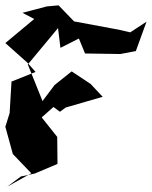

<svg xmlns="http://www.w3.org/2000/svg" viewBox="-48 -660 568 718"><path d="M30 0 82 -11 167 -47 166 -148 108 -221 152 -260 176 -242 198 -258 336 -298 291 -346 220 -393 156 -342 111 -282 56 -419 169 -555 178 -481 247 -516 270 -460 402 -458 460 -469 500 -579 439 -539 396 -549 229 -580 171 -640 127 -636 36 -612 80 -589 -28 -499 55 -425 85 -391 -5 -355 -12 -237 -28 -186 0 -84 69 -12 -21 38Z"/></svg>

Font: Charger Distortion
Style: 2
Weight: 400
Designer: Jasper
Foundry: Cannot Into Space Fonts
Version: Version 0.98